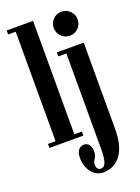

<svg xmlns="http://www.w3.org/2000/svg" viewBox="-182 -827 838 1152"><g transform="rotate(-20 237.0 -250.5)"><path d="M15.5 0V-25.5H64V-724.5H15.5V-750H184V-25.5H232V0ZM362.5 -590.5Q330.5 -590.5 308.2 -612.8Q286 -635 286 -667.5Q286 -699 308.2 -721.2Q330.5 -743.5 362.5 -743.5Q394 -743.5 416.2 -721.2Q438.5 -699 438.5 -667.5Q438.5 -635 416.2 -612.8Q394 -590.5 362.5 -590.5ZM272 249Q226 249 196.5 211.5Q167 174 167 118.5Q167 86 181 69Q195 52 217 52Q237.5 52 249 68.2Q260.5 84.5 260.5 111Q260.5 137 248.5 154Q236.5 171 236.5 187.5Q236.5 205.5 244.2 214Q252 222.5 263 222.5Q287 222.5 296 194.8Q305 167 305 108.5V-498H253.5V-523.5H425V25.5Q425 92.5 411 136Q397 179.5 374.2 204.2Q351.5 229 324.5 239Q297.5 249 272 249Z"/></g></svg>

Font: Imbue 50pt
Style: Bold
Weight: 700
Designer: Tyler Finck
Foundry: Etcetera Type Company
Version: Version 1.102; ttfautohint (v1.8.3)